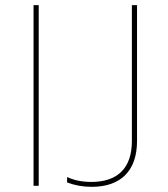

<svg xmlns="http://www.w3.org/2000/svg" viewBox="-20 -720 651 744"><path d="M110 0H130V-700H110ZM335 4C449 4 511 -59 511 -174V-700H491V-173C491 -70 437 -15 334 -15C299 -15 268 -21 240 -34V-13C269 -2 301 4 335 4Z"/></svg>

Font: Fixel Display Thin
Style: Regular
Weight: 100
Designer: AlfaBravo + MacPaw
Foundry: Kyrylo Tkachov, Marchela Mozhyna, Serhii Makarenko, Maria Weinstein, Zakhar Kryvoshyya
Version: Version 1.211